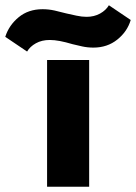

<svg xmlns="http://www.w3.org/2000/svg" viewBox="-129 -710 517 730"><path d="M50 0V-482H210V0ZM-26 -514 -109 -570Q-95 -614 -58 -644.5Q-21 -675 33 -675Q56 -675 78.5 -670Q101 -665 123 -659Q141 -655 161.5 -650.5Q182 -646 200 -646Q229 -646 251.5 -658.5Q274 -671 285 -690L368 -634Q355 -590 317 -559.5Q279 -529 226 -529Q204 -529 183.5 -533.5Q163 -538 147 -542Q120 -550 99 -554Q78 -558 60 -558Q30 -558 7.5 -545.5Q-15 -533 -26 -514Z"/></svg>

Font: Braah One
Style: Regular
Weight: 400
Designer: Ashish Kumar
Foundry: Ashish Kumar
Version: Version 1.001; ttfautohint (v1.8.4.7-5d5b);gftools[0.9.29]